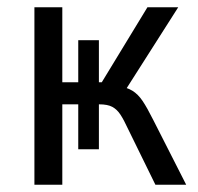

<svg xmlns="http://www.w3.org/2000/svg" viewBox="-20 -510 546 530"><path d="M75 0V-490H152V-283H196V-399H253V-283H261L387 -490H472L321 -253L303 -274Q330 -269 345.5 -259.5Q361 -250 373.5 -231.5Q386 -213 403 -179L494 0H409L333 -155Q322 -179 312.5 -193.5Q303 -208 290 -215Q277 -222 254 -222H241L253 -236V-98H196V-222H152V0Z"/></svg>

Font: Nunito Sans 10pt Condensed
Style: Regular
Weight: 400
Width: 3
Designer: Vernon Adams
Foundry: Vernon Adams
Version: Version 3.101;gftools[0.9.27]